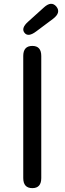

<svg xmlns="http://www.w3.org/2000/svg" viewBox="-20 -971 333 991"><path d="M147 0Q100 0 100 -52V-682Q100 -734 147 -734Q193 -734 193 -682V-52Q193 0 147 0ZM167 -809Q126 -778 107 -801Q87 -825 125 -859L206 -932Q245 -968 271 -937Q296 -906 254 -874Z"/></svg>

Font: Resource Han Rounded KR
Style: Regular
Weight: 400
Designer: Cyano Hao (round all glyphs); Ryoko NISHIZUKA 西塚涼子 (kana, bopomofo & ideographs); Paul D. Hunt (Latin, Greek & Cyrillic)
Foundry: Cyano Hao
Version: 0.990